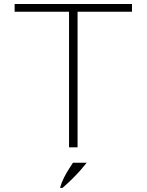

<svg xmlns="http://www.w3.org/2000/svg" viewBox="-20 -735 732 958"><path d="M324.5 0V-708.5L394 -676.5H53V-715H638.5V-676.5H297.5L367 -708.5V0ZM292 202.5Q320 178 343 155Q366 132 383.5 112Q401 92 412.5 77H344Q336 89 323.8 108.2Q311.5 127.5 299.2 151.5Q287 175.5 279.5 202.5Z"/></svg>

Font: Russolo 10pt ExtraLight
Style: Regular
Weight: 200
Designer: Micah Stupak-Hahn
Version: Version 1.000